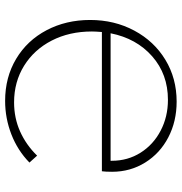

<svg xmlns="http://www.w3.org/2000/svg" viewBox="0 -704 710 750"><g transform="rotate(-90 355.0 -329.0)"><path d="M652 -332Q652 -237 610.5 -159.5Q569 -82 496.5 -38Q424 6 333 6Q256 6 193.5 -26.5Q131 -59 95 -117Q59 -175 59 -246Q59 -272 61 -286H605Q607 -312 607 -325Q607 -413 571.5 -482Q536 -551 473 -590Q410 -629 330 -629Q269 -629 216.5 -605.5Q164 -582 122 -539L95 -569Q142 -615 205 -639.5Q268 -664 336 -664Q428 -664 500 -621Q572 -578 612 -502Q652 -426 652 -332ZM600 -252H102V-247Q102 -185 133.5 -135Q165 -85 219.5 -56.5Q274 -28 340 -28Q440 -28 510 -89.5Q580 -151 600 -252Z"/></g></svg>

Font: Ysabeau Light
Style: Regular
Weight: 300
Designer: Christian Thalmann (Catharsis Fonts)
Version: Version 0.003